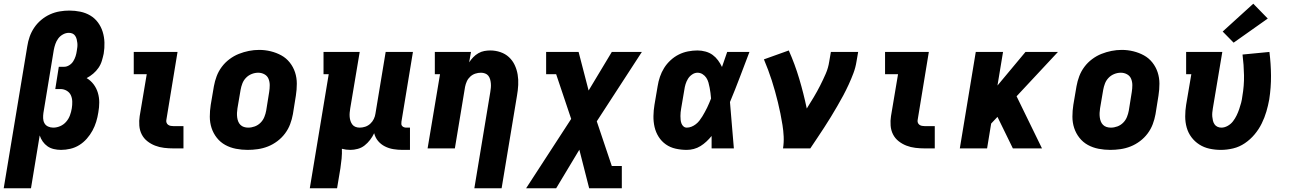

<svg xmlns="http://www.w3.org/2000/svg" viewBox="-29 -800 6949 1035"><path d="M-9 215 118 -550Q122 -577 131 -602.5Q140 -628 155.5 -651Q171 -674 193 -692.5Q215 -711 240.5 -722.5Q266 -734 292.5 -738.5Q319 -743 345 -743Q375 -743 404 -737Q433 -731 457.5 -716.5Q482 -702 499 -679Q516 -656 524.5 -628.5Q533 -601 534 -571Q535 -541 530 -511Q526 -492 520 -472Q514 -452 502 -434.5Q490 -417 473.5 -403Q457 -389 438 -379Q460 -366 475.5 -345.5Q491 -325 498.5 -300Q506 -275 506 -248Q506 -221 501 -194Q497 -168 489.5 -143.5Q482 -119 469.5 -96Q457 -73 439 -52.5Q421 -32 398.5 -18Q376 -4 350.5 2Q325 8 300 8Q280 8 261 3.5Q242 -1 227 -11.5Q212 -22 201.5 -37Q191 -52 185 -70L138 215ZM258 -112Q277 -112 295.5 -120Q314 -128 327.5 -143.5Q341 -159 348 -178Q355 -197 358 -216Q361 -234 360.5 -252.5Q360 -271 353 -286.5Q346 -302 330.5 -311Q315 -320 297 -320H269L288 -440H317Q331 -440 344.5 -448.5Q358 -457 366 -470Q374 -483 378.5 -497Q383 -511 385 -526Q387 -536 388 -547Q389 -558 388 -568Q387 -578 384.5 -588Q382 -598 376.5 -606.5Q371 -615 362 -619Q353 -623 342 -623Q326 -623 310.5 -614.5Q295 -606 285 -592.5Q275 -579 269.5 -563Q264 -547 261 -531L205 -191Q205 -191 205 -191Q205 -191 205 -191Q203 -177 203.5 -162.5Q204 -148 210.5 -136Q217 -124 230 -118Q243 -112 258 -112Z M907 0Q881 0 855.5 -3Q830 -6 807 -15Q784 -24 765 -39Q746 -54 735 -75.5Q724 -97 722 -123Q720 -149 724 -174L762 -400H692V-520H928L868 -155Q866 -147 868.5 -139.5Q871 -132 877 -127.5Q883 -123 891 -121.5Q899 -120 907 -120H960V0Z M1306 8Q1274 8 1243 2Q1212 -4 1185.5 -18.5Q1159 -33 1140 -57Q1121 -81 1111.5 -110Q1102 -139 1102 -171Q1102 -203 1107 -235L1124 -335Q1129 -363 1139 -389.5Q1149 -416 1166.5 -439.5Q1184 -463 1208 -481Q1232 -499 1258.5 -509.5Q1285 -520 1312.5 -525.5Q1340 -531 1368 -531Q1400 -531 1430.5 -523.5Q1461 -516 1487.5 -501.5Q1514 -487 1533 -463Q1552 -439 1561.5 -410Q1571 -381 1571 -349Q1571 -317 1566 -285L1550 -185Q1545 -157 1535 -130.5Q1525 -104 1507.5 -80.5Q1490 -57 1466 -39Q1442 -21 1415.5 -10.5Q1389 0 1361 4Q1333 8 1306 8ZM1309 -112Q1327 -112 1344.5 -118.5Q1362 -125 1375.5 -138.5Q1389 -152 1396 -169.5Q1403 -187 1406 -204L1422 -304Q1425 -323 1425 -341Q1425 -359 1418.5 -375Q1412 -391 1396.5 -399.5Q1381 -408 1363 -408Q1345 -408 1327.5 -401Q1310 -394 1297 -380.5Q1284 -367 1277.5 -350Q1271 -333 1268 -316L1251 -216Q1249 -204 1248.5 -191.5Q1248 -179 1249.5 -167.5Q1251 -156 1255 -145.5Q1259 -135 1267 -127Q1275 -119 1286 -115.5Q1297 -112 1309 -112Z M1641 215 1743 -400H1715V-520H1910L1859 -216Q1857 -204 1856 -192.5Q1855 -181 1856 -169.5Q1857 -158 1860.5 -147.5Q1864 -137 1870.5 -128.5Q1877 -120 1887.5 -116Q1898 -112 1910 -112Q1925 -112 1940 -117Q1955 -122 1967 -133Q1979 -144 1986 -158.5Q1993 -173 1995 -188L2050 -520H2197L2135 -144Q2134 -137 2134.5 -131Q2135 -125 2139 -120.5Q2143 -116 2149 -114Q2155 -112 2161 -112H2181V8H2141Q2116 8 2091.5 4Q2067 0 2045.5 -11Q2024 -22 2009 -40Q1994 -58 1988 -82Q1979 -63 1966 -46Q1953 -29 1936.5 -16Q1920 -3 1899.5 2.5Q1879 8 1860 8Q1848 8 1836.5 6.5Q1825 5 1814 2Q1815 28 1812.5 54.5Q1810 81 1806 107L1788 215Z M2528 215 2614 -304Q2616 -316 2617 -327.5Q2618 -339 2617 -350.5Q2616 -362 2613 -372.5Q2610 -383 2603.5 -391.5Q2597 -400 2586 -404Q2575 -408 2564 -408Q2548 -408 2533 -403Q2518 -398 2506 -387Q2494 -376 2487.5 -361.5Q2481 -347 2478 -332L2423 0H2276L2343 -400H2315V-520H2510L2500 -464Q2510 -479 2522 -491.5Q2534 -504 2549.5 -513Q2565 -522 2581.5 -525Q2598 -528 2614 -528Q2642 -528 2668.5 -519Q2695 -510 2714.5 -492Q2734 -474 2745.5 -449.5Q2757 -425 2761.5 -398Q2766 -371 2764.5 -342Q2763 -313 2758 -285L2675 215Z M2807 215 3050 -159 2969 -400H2915V-520H3090L3144 -312L3269 -520H3431L3188 -146L3269 95H3323V215H3147L3094 7L2969 215Z M3673 8Q3643 8 3613.5 1.5Q3584 -5 3560.5 -21.5Q3537 -38 3521.5 -62.5Q3506 -87 3499.5 -115.5Q3493 -144 3493.5 -174.5Q3494 -205 3499 -235L3516 -335Q3520 -361 3528.5 -386Q3537 -411 3551 -433.5Q3565 -456 3585.5 -475Q3606 -494 3630 -506Q3654 -518 3680 -523Q3706 -528 3731 -528Q3753 -528 3774.5 -522Q3796 -516 3812.5 -504Q3829 -492 3841.5 -475Q3854 -458 3863 -439Q3870 -459 3877 -479.5Q3884 -500 3891 -520H4011Q3985 -452 3959.5 -384.5Q3934 -317 3906 -250Q3912 -187 3916.5 -124.5Q3921 -62 3927 0H3807Q3807 -17 3807 -33.5Q3807 -50 3807 -67Q3794 -51 3779 -37Q3764 -23 3747 -12.5Q3730 -2 3711 3Q3692 8 3673 8ZM3673 -112Q3686 -112 3698.5 -117Q3711 -122 3722 -130.5Q3733 -139 3741.5 -150Q3750 -161 3757 -172.5Q3764 -184 3770.5 -196Q3777 -208 3783 -220Q3789 -232 3794 -244.5Q3799 -257 3804 -269Q3803 -284 3801 -298.5Q3799 -313 3796.5 -327Q3794 -341 3790 -355Q3786 -369 3778.5 -380.5Q3771 -392 3758.5 -400Q3746 -408 3731 -408Q3716 -408 3702 -398.5Q3688 -389 3679.5 -375Q3671 -361 3666.5 -346Q3662 -331 3660 -316L3643 -216Q3641 -205 3640 -195Q3639 -185 3639 -174.5Q3639 -164 3640 -154Q3641 -144 3644.5 -134.5Q3648 -125 3655.5 -118.5Q3663 -112 3673 -112Z M4192 0Q4197 -32 4195.5 -64Q4194 -96 4189 -126.5Q4184 -157 4178 -187.5Q4172 -218 4164.5 -248Q4157 -278 4149 -307.5Q4141 -337 4131.5 -366Q4122 -395 4111.5 -423.5Q4101 -452 4089 -480L4223 -528Q4256 -454 4279.5 -375Q4303 -296 4320 -215Q4339 -245 4357.5 -276Q4376 -307 4392 -338.5Q4408 -370 4422 -402Q4436 -434 4441 -468L4450 -520H4597L4588 -468Q4583 -436 4571.5 -405.5Q4560 -375 4546 -344.5Q4532 -314 4516.5 -285Q4501 -256 4484 -227Q4467 -198 4449.5 -169Q4432 -140 4413.5 -112Q4395 -84 4376.5 -56Q4358 -28 4339 0Z M4957 0Q4931 0 4905.5 -3Q4880 -6 4857 -15Q4834 -24 4815 -39Q4796 -54 4785 -75.5Q4774 -97 4772 -123Q4770 -149 4774 -174L4812 -400H4742V-520H4978L4918 -155Q4916 -147 4918.5 -139.5Q4921 -132 4927 -127.5Q4933 -123 4941 -121.5Q4949 -120 4957 -120H5010V0Z M5145 0 5231 -520H5378L5348 -339L5499 -520H5674L5451 -281L5588 0H5431L5348 -170L5314 -134L5292 0Z M5956 8Q5924 8 5893 2Q5862 -4 5835.5 -18.5Q5809 -33 5790 -57Q5771 -81 5761.5 -110Q5752 -139 5752 -171Q5752 -203 5757 -235L5774 -335Q5779 -363 5789 -389.5Q5799 -416 5816.5 -439.5Q5834 -463 5858 -481Q5882 -499 5908.5 -509.5Q5935 -520 5962.5 -525.5Q5990 -531 6018 -531Q6050 -531 6080.5 -523.5Q6111 -516 6137.5 -501.5Q6164 -487 6183 -463Q6202 -439 6211.5 -410Q6221 -381 6221 -349Q6221 -317 6216 -285L6200 -185Q6195 -157 6185 -130.5Q6175 -104 6157.5 -80.5Q6140 -57 6116 -39Q6092 -21 6065.5 -10.5Q6039 0 6011 4Q5983 8 5956 8ZM5959 -112Q5977 -112 5994.5 -118.5Q6012 -125 6025.5 -138.5Q6039 -152 6046 -169.5Q6053 -187 6056 -204L6072 -304Q6075 -323 6075 -341Q6075 -359 6068.5 -375Q6062 -391 6046.5 -399.5Q6031 -408 6013 -408Q5995 -408 5977.5 -401Q5960 -394 5947 -380.5Q5934 -367 5927.5 -350Q5921 -333 5918 -316L5901 -216Q5899 -204 5898.5 -191.5Q5898 -179 5899.5 -167.5Q5901 -156 5905 -145.5Q5909 -135 5917 -127Q5925 -119 5936 -115.5Q5947 -112 5959 -112Z M6552 8Q6521 8 6491 1.5Q6461 -5 6436 -21Q6411 -37 6393.5 -60.5Q6376 -84 6368 -112.5Q6360 -141 6360 -172.5Q6360 -204 6365 -235L6393 -400H6365V-520H6560L6509 -216Q6507 -204 6506 -193Q6505 -182 6506 -171Q6507 -160 6509.5 -149.5Q6512 -139 6518 -130Q6524 -121 6534 -116.5Q6544 -112 6555 -112Q6572 -112 6589 -121.5Q6606 -131 6617.5 -146Q6629 -161 6637 -177.5Q6645 -194 6651 -211.5Q6657 -229 6661.5 -246Q6666 -263 6668 -281Q6678 -338 6677 -394Q6676 -450 6669 -506L6814 -520Q6822 -456 6822.5 -392.5Q6823 -329 6813 -264Q6807 -231 6797.5 -198.5Q6788 -166 6772.5 -134.5Q6757 -103 6734 -75.5Q6711 -48 6681.5 -28Q6652 -8 6618.5 0Q6585 8 6552 8ZM6621 -570 6562 -630 6727 -780 6805 -700Z"/></svg>

Font: Iosevka Etoile Heavy Oblique
Style: Regular
Weight: 900
Italic angle: -9°
Designer: Belleve Invis
Foundry: Belleve Invis
Version: Version 15.5.2; ttfautohint (v1.8.4)